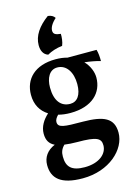

<svg xmlns="http://www.w3.org/2000/svg" viewBox="-141 -801 814 1126"><g transform="rotate(-15 265.5 -237.5)"><path d="M209 -504C233 -518 265 -529 301 -533C310 -553 313 -585 312 -603C281 -606 267 -613 267 -634C267 -652 278 -675 307 -701C299 -714 285 -722 265 -724C205 -680 169 -629 169 -572C169 -539 181 -513 209 -504ZM304 -72C188 -72 153 -75 153 -110C153 -122 160 -135 174 -149C196 -143 221 -140 247 -140C380 -140 447 -211 447 -302C447 -334 433 -374 402 -406C432 -403 471 -396 498 -388C498 -413 496 -439 490 -458H313C293 -464 269 -467 243 -467C117 -467 50 -398 50 -302C50 -242 76 -199 119 -172C87 -143 63 -106 63 -63C63 -23 78 1 109 16C61 36 35 73 35 120C35 200 84 249 218 249C379 249 489 146 489 44C489 -45 429 -71 304 -72ZM240 -418C296 -418 329 -365 329 -294C329 -227 302 -192 260 -192C203 -192 169 -235 169 -315C169 -371 192 -418 240 -418ZM246 189C166 189 137 158 137 96C137 70 143 51 164 30C186 33 212 35 241 35C359 35 384 50 384 93C384 145 333 189 246 189Z"/></g></svg>

Font: Vollkorn Semibold
Style: Regular
Weight: 600
Designer: Friedrich Althausen
Foundry: Friedrich Althausen
Version: Version 4.015;PS 004.015;hotconv 1.0.88;makeotf.lib2.5.64775